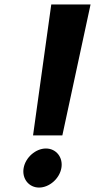

<svg xmlns="http://www.w3.org/2000/svg" viewBox="-20 -845 428 865"><path d="M128.9 -235H260.9L388 -825H211ZM86.5 -88C78.1 -40 110 0 156 0C202 0 248.1 -40 256.5 -88C265 -136 233 -176 187 -176C141 -176 95 -136 86.5 -88Z"/></svg>

Font: Hussar Wysoki
Style: Obl
Weight: 700
Foundry: Cannot Into Space Fonts
Version: Version 0.92